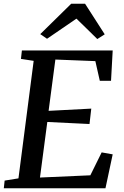

<svg xmlns="http://www.w3.org/2000/svg" viewBox="-22 -1015 666 1035"><path d="M-1.5 0 3 -41.5 77.5 -53.5 159.5 -687 91 -697.5 96 -743H585.5L576.5 -579.5H516L492 -685.5L276.5 -694L240 -417.5L470 -429.5L460.5 -346.5L233 -357.5L193.5 -58L465 -70L526 -193.5L585.5 -183L546.5 0ZM195 -831 362 -995H436.5L542.5 -830L502.5 -804.5Q474.5 -832 446.5 -859.5Q418.5 -887 390 -914.5Q350 -887 310.5 -860Q271 -833 231.5 -806Z"/></svg>

Font: Merriweather Light 18pt Medium
Style: Italic
Weight: 500
Italic angle: -7.8°
Version: Version 2.101